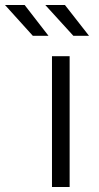

<svg xmlns="http://www.w3.org/2000/svg" viewBox="-110 -752 399 772"><path d="M99 0H170V-526H99ZM72 -732 185 -608H248L151 -732ZM-90 -732 22 -608H85L-11 -732Z"/></svg>

Font: Malon Grotesk
Style: Regular
Weight: 400
Designer: Julieta Ulanovsky
Foundry: Julieta Ulanovsky
Version: Version 7.200